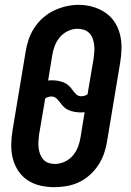

<svg xmlns="http://www.w3.org/2000/svg" viewBox="-20 -766 540 794"><path d="M205 8Q175 8 146.5 1.5Q118 -5 94.5 -20.5Q71 -36 55.5 -59.5Q40 -83 33 -110.5Q26 -138 26.5 -168Q27 -198 32 -228L86 -552Q90 -578 98.5 -603Q107 -628 122 -651Q137 -674 158 -692.5Q179 -711 203.5 -722.5Q228 -734 253.5 -740Q279 -746 305 -746Q335 -746 363 -738Q391 -730 414.5 -714.5Q438 -699 453.5 -675.5Q469 -652 476 -624.5Q483 -597 482.5 -567Q482 -537 477 -507L423 -183Q419 -157 410.5 -132Q402 -107 387 -84Q372 -61 351.5 -42.5Q331 -24 306.5 -12.5Q282 -1 256 3.5Q230 8 205 8ZM316 -368Q323 -368 329.5 -370Q336 -372 342 -376L367 -523Q369 -537 370 -551.5Q371 -566 369.5 -579.5Q368 -593 363.5 -606Q359 -619 350 -628.5Q341 -638 328 -642.5Q315 -647 300 -647Q280 -647 260.5 -637.5Q241 -628 227.5 -612Q214 -596 206.5 -576.5Q199 -557 196 -537L179 -433Q182 -433 185.5 -433.5Q189 -434 193 -434Q206 -434 218.5 -432Q231 -430 242.5 -425.5Q254 -421 263 -413Q272 -405 279 -395Q286 -385 294.5 -376.5Q303 -368 316 -368ZM207 -88Q227 -88 247 -97Q267 -106 281 -122.5Q295 -139 302.5 -158.5Q310 -178 313 -198L330 -302Q327 -302 323.5 -301.5Q320 -301 316 -301Q304 -301 291 -303Q278 -305 266.5 -309.5Q255 -314 246 -322Q237 -330 230 -340Q223 -350 214 -358.5Q205 -367 193 -367Q186 -367 179.5 -365Q173 -363 167 -359L142 -212Q140 -198 139 -183.5Q138 -169 139.5 -155.5Q141 -142 145.5 -129.5Q150 -117 158.5 -107Q167 -97 180 -92.5Q193 -88 207 -88Z"/></svg>

Font: Iosevka Curly Oblique
Style: Bold
Weight: 700
Italic angle: -9°
Monospace: yes
Designer: Belleve Invis
Foundry: Belleve Invis
Version: Version 11.1.0; ttfautohint (v1.8.3)